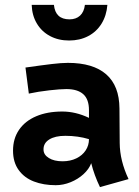

<svg xmlns="http://www.w3.org/2000/svg" viewBox="-20 -745 568 784"><path d="M388.2 19Q364.7 -29.8 352.5 -78.6Q343.3 -54.2 320.8 -33.7Q298.3 -13.2 268.3 -1Q238.3 11.2 207.5 11.2Q157.7 11.2 118.4 -3.9Q79.1 -19 56.2 -50.8Q33.2 -82.5 33.2 -129.9Q33.2 -179.2 57.9 -215.1Q82.5 -251 127.9 -270.3Q173.3 -289.6 234.4 -289.6Q289.1 -289.6 343.3 -263.7V-294.9Q343.3 -339.8 319.8 -360.6Q296.4 -381.3 251 -381.3Q226.6 -381.3 181.4 -376.2Q136.2 -371.1 97.7 -362.8L84 -469.2Q152.8 -479 191.9 -483.6Q231 -488.3 257.3 -488.3Q360.4 -488.3 413.8 -441.4Q467.3 -394.5 467.8 -301.8L468.8 -161.1Q469.2 -89.4 504.9 -13.7ZM343.3 -176.8Q298.3 -190.4 246.6 -190.4Q205.1 -190.4 181.2 -175.5Q157.2 -160.6 157.7 -134.3Q157.7 -113.3 179.2 -99.9Q200.7 -86.4 235.4 -86.4Q267.1 -86.4 291.7 -98.4Q316.4 -110.4 329.8 -130.9Q343.3 -151.4 343.3 -176.8ZM109.4 -725.1H200.2Q206.1 -666 263.7 -666Q290.5 -666 306.9 -681.2Q323.2 -696.3 326.7 -725.1H418.5Q415 -681.2 394.5 -648.2Q374 -615.2 339.8 -597.4Q305.7 -579.6 262.2 -579.6Q218.3 -579.6 184.1 -597.9Q149.9 -616.2 130.4 -649.2Q110.8 -682.1 109.4 -725.1Z"/></svg>

Font: Selawik Semibold
Style: Regular
Weight: 600
Designer: Aaron Bell
Foundry: Microsoft Corporation
Version: Version 1.01